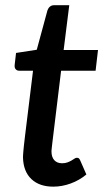

<svg xmlns="http://www.w3.org/2000/svg" viewBox="-20 -690 400 718"><path d="M66 -100.5Q66 -104 66.2 -108.8Q66.5 -113.5 67.2 -122.5Q68 -131.5 69.5 -146.5Q71 -161.5 74 -185L103.5 -425.5H52Q43.5 -425.5 38.5 -431.2Q33.5 -437 35 -448.5L40 -492L117.5 -504L157.5 -651.5Q160.5 -660 166.8 -665.2Q173 -670.5 182 -670.5H239L218 -503H346.5L337.5 -425.5H208.5L180 -191Q177.5 -170.5 176 -158.2Q174.5 -146 173.8 -138.8Q173 -131.5 172.8 -128.8Q172.5 -126 172.5 -124.5Q172.5 -102.5 183 -91Q193.5 -79.5 212 -79.5Q224 -79.5 232.5 -82.8Q241 -86 247.5 -89.8Q254 -93.5 258.5 -96.8Q263 -100 267 -100Q272.5 -100 275 -97.8Q277.5 -95.5 280 -90L303 -37.5Q276.5 -15.5 244.2 -3.8Q212 8 179 8Q127.5 8 97.5 -20.2Q67.5 -48.5 66 -100.5Z"/></svg>

Font: Lato SemiBold
Style: Italic
Weight: 600
Italic angle: -7°
Designer: Lukasz Dziedzic with Adam Twardoch and Botio Nikoltchev
Foundry: tyPoland Lukasz Dziedzic
Version: Version 2.015; 2015-08-06; http://www.latofonts.com/